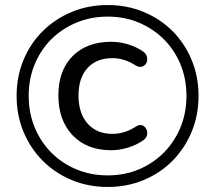

<svg xmlns="http://www.w3.org/2000/svg" viewBox="-20 -734 855 763"><path d="M408 9Q331 9 265 -18.5Q199 -46 150 -95Q101 -144 73.5 -210Q46 -276 46 -353Q46 -430 73.5 -496Q101 -562 150 -610.5Q199 -659 265 -686.5Q331 -714 408 -714Q485 -714 551 -686.5Q617 -659 665.5 -610.5Q714 -562 741.5 -496Q769 -430 769 -353Q769 -276 741.5 -210Q714 -144 665.5 -95Q617 -46 551 -18.5Q485 9 408 9ZM408 -37Q475 -37 532 -61Q589 -85 631.5 -128Q674 -171 697.5 -228.5Q721 -286 721 -353Q721 -420 697.5 -477.5Q674 -535 631.5 -577.5Q589 -620 532 -644Q475 -668 408 -668Q341 -668 283.5 -644Q226 -620 183.5 -577.5Q141 -535 117.5 -477.5Q94 -420 94 -353Q94 -286 117.5 -228.5Q141 -171 183.5 -128Q226 -85 283.5 -61Q341 -37 408 -37ZM422 -137Q325 -137 268.5 -196.5Q212 -256 212 -355Q212 -454 268.5 -511Q325 -568 422 -568Q455 -568 488.5 -558Q522 -548 549 -529Q559 -522 562.5 -512.5Q566 -503 564.5 -493Q563 -483 556.5 -476.5Q550 -470 540.5 -468.5Q531 -467 519 -474Q496 -489 472.5 -496Q449 -503 427 -503Q364 -503 328 -464Q292 -425 292 -354Q292 -284 328 -243Q364 -202 427 -202Q449 -202 472 -208.5Q495 -215 520 -231Q534 -240 545 -236Q556 -232 561.5 -221Q567 -210 564.5 -198Q562 -186 550 -177Q523 -158 489 -147.5Q455 -137 422 -137Z"/></svg>

Font: Nunito ExtraLight Medium
Style: Regular
Weight: 500
Version: Version 3.602